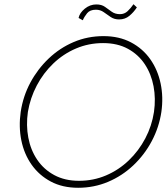

<svg xmlns="http://www.w3.org/2000/svg" viewBox="-20 -880 795 909"><path d="M112 -350Q123 -416 154 -475Q185 -534 232.5 -579.5Q280 -625 340 -650.5Q400 -676 468 -676Q536 -676 585.5 -649Q635 -622 665.5 -576Q696 -530 707 -471.5Q718 -413 709 -350Q699 -284 668 -225Q637 -166 589.5 -120.5Q542 -75 482 -49.5Q422 -24 354 -24Q287 -24 237 -51Q187 -78 156 -124Q125 -170 114 -228.5Q103 -287 112 -350ZM78 -350Q68 -280 81 -215.5Q94 -151 129.5 -100.5Q165 -50 220.5 -20.5Q276 9 350 9Q425 9 491.5 -19Q558 -47 611 -97Q664 -147 698.5 -212Q733 -277 744 -350Q754 -420 740.5 -484.5Q727 -549 691.5 -599.5Q656 -650 600 -679.5Q544 -709 470 -709Q395 -709 329 -681Q263 -653 210.5 -603Q158 -553 123.5 -488.5Q89 -424 78 -350ZM352 -795 372 -784Q379 -801 392.5 -817.5Q406 -834 434 -834Q455 -834 471 -822.5Q487 -811 504 -799.5Q521 -788 544 -788Q572 -788 592.5 -805Q613 -822 628 -845L612 -860Q599 -841 584 -827Q569 -813 548 -813Q525 -813 509 -824.5Q493 -836 477 -847.5Q461 -859 436 -859Q406 -859 381.5 -839Q357 -819 352 -795Z"/></svg>

Font: Jost* 200 Thin Italic
Style: Italic
Weight: 200
Italic angle: -10°
Version: Version 3.200; ttfautohint (v0.97) -l 8 -r 50 -G 200 -x 14 -